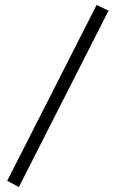

<svg xmlns="http://www.w3.org/2000/svg" viewBox="-20 -739 466 773"><path d="M9 -11 369 -719 417 -696 56 14Z"/></svg>

Font: Cinzel Decorative
Style: Bold
Weight: 700
Version: Version 1.002;PS 001.002;hotconv 1.0.56;makeotf.lib2.0.21325